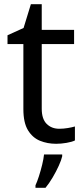

<svg xmlns="http://www.w3.org/2000/svg" viewBox="-20 -679 401 920"><path d="M264 -62Q284 -62 305 -65.5Q326 -69 339 -73V-6Q325 1 299 5.5Q273 10 249 10Q207 10 171.5 -4.5Q136 -19 114 -55Q92 -91 92 -156V-468H16V-510L93 -545L128 -659H180V-536H335V-468H180V-158Q180 -109 203.5 -85.5Q227 -62 264 -62ZM278 70Q274 88 261.5 115.5Q249 143 232.5 171Q216 199 198 221H150V209Q158 192 166.5 165.5Q175 139 182 110.5Q189 82 191 61H278Z"/></svg>

Font: Noto Sans Ogham
Style: Regular
Weight: 400
Designer: Monotype Design Team
Foundry: Monotype Imaging Inc.
Version: Version 2.001; ttfautohint (v1.8.4.7-5d5b)